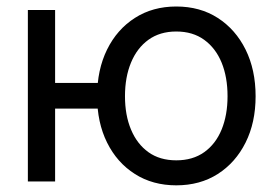

<svg xmlns="http://www.w3.org/2000/svg" viewBox="-20 -553 837 585"><path d="M64.9 0V-522.5H147.9V0ZM128.4 -222.2V-300.3H316.4V-222.2ZM517.1 11.7Q445.3 11.7 390.9 -22.9Q336.4 -57.6 306.2 -118.7Q275.9 -179.7 275.9 -259.8Q275.9 -340.3 306.2 -401.9Q336.4 -463.4 390.9 -498.3Q445.3 -533.2 517.1 -533.2Q589.4 -533.2 643.6 -498.3Q697.8 -463.4 728.3 -401.9Q758.8 -340.3 758.8 -259.8Q758.8 -179.7 728.3 -118.7Q697.8 -57.6 643.6 -22.9Q589.4 11.7 517.1 11.7ZM517.1 -64.5Q567.4 -64.5 602.3 -89.4Q637.2 -114.3 655.3 -158.4Q673.3 -202.6 673.3 -259.8Q673.3 -317.9 655.3 -362.1Q637.2 -406.2 602.3 -431.6Q567.4 -457 517.1 -457Q467.3 -457 432.4 -431.9Q397.5 -406.7 379.2 -362.3Q360.8 -317.9 360.8 -259.8Q360.8 -202.1 379.2 -158.2Q397.5 -114.3 432.1 -89.4Q466.8 -64.5 517.1 -64.5Z"/></svg>

Font: Inter 28pt
Style: Regular
Weight: 400
Designer: Rasmus Andersson
Foundry: rsms
Version: Version 4.001;git-66647c0bb